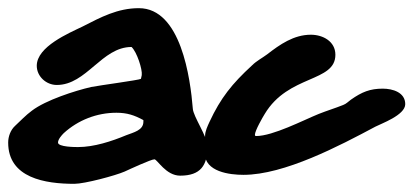

<svg xmlns="http://www.w3.org/2000/svg" viewBox="-22 -556 1015 470"><path d="M325 -372 323 -363C319 -360 221 -347 201 -343C162 -334 90 -311 56 -285C41 -274 28 -260 15 -248C4 -238 -2 -222 -2 -207C-2 -120 89 -106 160 -106C185 -106 260 -126 283 -136C296 -142 348 -166 356 -166C363 -166 384 -126 419 -126C469 -126 486 -151 486 -198C486 -221 451 -271 450 -290C444 -364 421 -536 318 -536C266 -536 225 -514 180 -491C147 -475 68 -442 68 -395C68 -369 91 -348 117 -348C190 -348 227 -441 300 -441C313 -429 327 -386 325 -372ZM120 -207C120 -215 129 -225 134 -230C169 -262 215 -280 263 -280C289 -280 307 -274 329 -262V-258C329 -237 305 -232 287 -225C251 -210 208 -196 169 -196C163 -196 120 -196 120 -207Z M602 -226C602 -236 621 -269 626 -277C684 -374 799 -354 799 -422C799 -455 768 -471 739 -471C697 -471 663 -447 632 -423C620 -414 606 -407 595 -396C546 -351 518 -316 491 -258C486 -247 480 -235 480 -223C480 -209 479 -196 479 -182C479 -135 541 -128 574 -128C674 -128 809 -199 897 -246C910 -253 970 -274 970 -301C970 -330 939 -339 915 -339C884 -339 864 -331 837 -312C830 -307 826 -302 818 -299C798 -291 778 -285 758 -277C721 -262 646 -223 605 -223C603 -223 602 -224 602 -226Z"/></svg>

Font: ChillLongCangKaiShu ExtraBold
Style: Regular
Weight: 800
Version: Version 3.500;Glyphs 3.1.1 (3135)